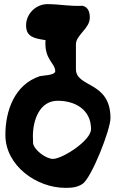

<svg xmlns="http://www.w3.org/2000/svg" viewBox="-20 -841 575 928"><path d="M140 -147C140 -152 139 -178 139 -183C139 -260 171 -354 259 -354C342 -354 420 -312 420 -217C420 -161 281 -73 236 -73C203 -73 147 -114 140 -147ZM6 -189C6 -40 157 67 296 67C326 67 354 65 380 47C424 15 514 -215 514 -270C514 -450 347 -416 347 -507V-627C347 -672 414 -703 414 -755C414 -781 408 -805 380 -813C311 -810 271 -821 209 -821C154 -821 106 -775 106 -718C106 -660 151 -655 200 -647C193 -553 247 -536 247 -497C247 -476 181 -476 173 -473C49 -432 6 -304 6 -189Z"/></svg>

Font: Charger
Style: Overspray
Weight: 400
Designer: Jasper
Foundry: Cannot Into Space Fonts
Version: Version 0.980